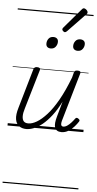

<svg xmlns="http://www.w3.org/2000/svg" viewBox="-87 -1094 821 1629"><g transform="rotate(5 323.0 -279.5)"><path d="M161 16Q125 16 99.5 -2Q74 -20 67.5 -59Q61 -98 80 -160L177 -495Q181 -506 187.5 -510.5Q194 -515 207 -515Q223 -515 229.5 -509Q236 -503 232 -491L134 -158Q121 -117 121.5 -89Q122 -61 134.5 -47Q147 -33 174 -33Q206 -33 245.5 -56Q285 -79 330 -128.5Q375 -178 420.5 -258Q466 -338 510 -453L521 -495Q525 -508 531.5 -512Q538 -516 552 -516Q567 -516 573.5 -510.5Q580 -505 576 -493L462 -100Q454 -76 452.5 -61Q451 -46 456 -39Q461 -32 471 -32Q488 -32 505 -43.5Q522 -55 537.5 -72Q553 -89 566 -107Q572 -116 579 -116Q586 -116 594 -110Q603 -104 604.5 -98Q606 -92 601 -85Q589 -66 568 -42Q547 -18 519.5 -1Q492 16 460 16Q437 16 423 7Q409 -2 403.5 -19Q398 -36 400.5 -59.5Q403 -83 411 -111L448 -243Q412 -171 373.5 -121.5Q335 -72 297.5 -41.5Q260 -11 225 2.5Q190 16 161 16ZM308 -683Q290 -683 279 -692.5Q268 -702 268 -721Q268 -745 282 -763.5Q296 -782 323 -782Q341 -782 352.5 -772.5Q364 -763 364 -744Q364 -721 349.5 -702Q335 -683 308 -683ZM537 -683Q519 -683 507.5 -692.5Q496 -702 496 -721Q496 -745 510.5 -763.5Q525 -782 552 -782Q570 -782 581.5 -772.5Q593 -763 593 -744Q593 -721 578.5 -702Q564 -683 537 -683ZM415 -831Q409 -831 400.5 -838.5Q392 -846 392 -853Q392 -857 393.5 -861Q395 -865 399 -869L540 -1034Q545 -1041 549.5 -1044Q554 -1047 560 -1047Q566 -1047 574 -1042Q582 -1037 587.5 -1029.5Q593 -1022 593 -1015Q593 -1010 591.5 -1006.5Q590 -1003 585 -999L433 -841Q423 -831 415 -831ZM0 478H646V488H0ZM0 -20H646V0H0ZM0 -505H646V-500H0ZM0 -998H646V-988H0Z"/></g></svg>

Font: Playwrite AU SA Guides
Style: Regular
Weight: 400
Designer: Veronika Burian, José Scaglione
Foundry: TypeTogether
Version: Version 1.003